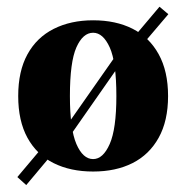

<svg xmlns="http://www.w3.org/2000/svg" viewBox="-20 -489 542 560"><path d="M153.2 -48.4 137.9 -70.2 345.2 -366.1 360.5 -345.2ZM56.5 50.8 30.6 27.4 116.9 -75 140.3 -49.2ZM379.8 -340.3 357.3 -365.3 445.2 -469.4 471 -447.6ZM251.6 11.3Q185.5 11.3 136.3 -13.3Q87.1 -37.9 60.1 -87.1Q33.1 -136.3 33.1 -208.9Q33.1 -281.5 60.1 -330.6Q87.1 -379.8 136.7 -404.8Q186.3 -429.8 251.6 -429.8Q317.7 -429.8 366.5 -405.2Q415.3 -380.6 442.7 -331Q470.2 -281.5 470.2 -208.9Q470.2 -136.3 442.7 -87.1Q415.3 -37.9 366.5 -13.3Q317.7 11.3 251.6 11.3ZM251.6 -25Q280.6 -25 300 -69Q319.4 -112.9 319.4 -208.9Q319.4 -308.1 300 -350.8Q280.6 -393.5 251.6 -393.5Q221.8 -393.5 202.8 -350.8Q183.9 -308.1 183.9 -208.9Q183.9 -112.9 202.8 -69Q221.8 -25 251.6 -25Z"/></svg>

Font: Playfair 9pt Black
Style: Regular
Weight: 900
Designer: Claus Eggers Sørensen
Foundry: Claus Eggers Sørensen
Version: Version 2.203